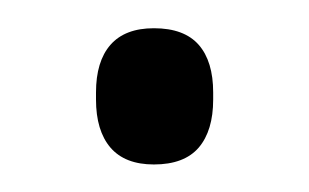

<svg xmlns="http://www.w3.org/2000/svg" viewBox="-20 -108 219 136"><path d="M89 8.5Q68.5 8.5 58.2 -3.5Q48 -15.5 48 -37.5V-42.5Q48 -64.5 58.2 -76.2Q68.5 -88 89 -88Q110.5 -88 120.8 -76.2Q131 -64.5 131 -42.5V-37.5Q131 -15.5 120.8 -3.5Q110.5 8.5 89 8.5Z"/></svg>

Font: Anek Kannada Medium Light
Style: Regular
Weight: 300
Version: Version 1.003